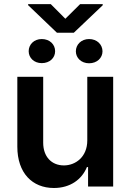

<svg xmlns="http://www.w3.org/2000/svg" viewBox="-20 -927 648 954"><path d="M413.7 -229.4C413.7 -146.3 354.4 -105.1 297.6 -105.1C235.8 -105.1 194.6 -148.8 194.6 -218V-545.5H66.1V-198.2C66.1 -67.1 140.6 7.1 247.9 7.1C329.5 7.1 387.1 -35.9 411.9 -96.9H417.6V0H542.3V-545.5H413.7ZM119.7 -901.3 263.1 -764.2H346.6L490.4 -900.9V-906.6H378.2L304.7 -833.8L232.2 -906.6H119.7ZM122.5 -672.6C122.5 -639.6 149.1 -613.3 187.5 -613.3C226.6 -613.3 253.9 -638.8 253.9 -672.6C253.9 -706 227.3 -733 187.5 -733C148.4 -733 122.5 -705.3 122.5 -672.6ZM356.9 -671.9C356.9 -639.6 383.5 -612.6 422.6 -612.6C462.4 -612.6 489.3 -639.6 489.3 -671.9C489.3 -705.3 462.4 -733 422.6 -733C383.5 -733 356.9 -705.3 356.9 -671.9Z"/></svg>

Font: Margiela Sans Semi Bold
Style: Regular
Weight: 600
Designer: Stefan Endress, Andreas Faust
Version: Version 1.100;FEAKit 1.0